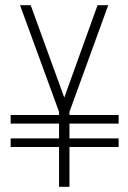

<svg xmlns="http://www.w3.org/2000/svg" viewBox="-20 -718 492 738"><path d="M207 0V-288L57 -698H98L227 -343L355 -698H396L247 -288V0ZM21 -153V-186H436V-153ZM21 -243V-276H436V-243Z"/></svg>

Font: Stick No Bills ExtraLight
Style: Regular
Weight: 200
Designer: Kosala Senevirathne, Siva Puranthara, Lasantha Premarathna, Tharique Azeez
Foundry: mooniak
Version: Version 2.000